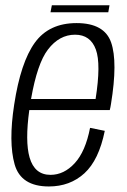

<svg xmlns="http://www.w3.org/2000/svg" viewBox="-20 -686 470 711"><path d="M161 4.5Q57.5 4.5 34.2 -77.2Q11 -159 32.5 -298.5Q56.5 -455.5 109 -528Q161.5 -600.5 263.5 -600.5Q366.5 -600.5 391.5 -528.8Q416.5 -457 391 -301Q389 -288 386.5 -278.5H88.5Q72.5 -162.5 89.5 -103Q108 -38.5 167 -38.5Q217 -38.5 256.8 -81.8Q296.5 -125 313.5 -212.5L368 -201.5Q346 -93 292.5 -44.2Q239 4.5 161 4.5ZM95 -319.5H334Q354.5 -449.5 335 -502.5Q315 -557.5 258 -557.5Q199.5 -557.5 157.5 -502.5Q118 -451 95 -319.5ZM167 -640.5 172 -666.5H385.5L381 -640.5Z"/></svg>

Font: Anybody Light
Style: Italic
Weight: 300
Italic angle: -10°
Designer: Tyler Finck
Foundry: Etcetera Type Company
Version: Version 1.010; ttfautohint (v1.8.3) -l 8 -r 50 -G 200 -x 14 